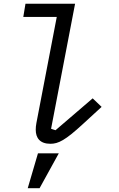

<svg xmlns="http://www.w3.org/2000/svg" viewBox="-20 -760 640 1031"><path d="M250.7 12.1C293.3 12.1 330.6 -6.7 425.1 -93.8L525.6 -186.1L477.6 -231.9L278.1 -60.7L254.3 -68.5L383.2 -740.1H116.8L105.1 -669H284.8L175.4 -99.1C172.9 -87.4 171.9 -73.2 171.9 -63.2C171.9 -19.5 194.2 12.1 250.7 12.1ZM128.9 250.7H192.5L295.8 63.2H183.9Z"/></svg>

Font: Margiela Mono Italic Text It
Style: Regular
Weight: 400
Designer: Mike Abbink, Paul van der Laan, Pieter van Rosmalen
Foundry: Bold Monday
Version: Version 2.003 2021